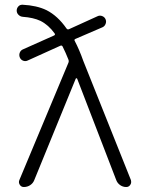

<svg xmlns="http://www.w3.org/2000/svg" viewBox="-20 -792 601 791"><path d="M121.1 -49.8Q116.2 -37.1 104.5 -29.3Q92.8 -21.5 78.1 -21.5Q67.4 -21.5 61.5 -30.8Q55.7 -40 59.6 -49.8L261.7 -533.2Q264.6 -540 261.7 -546.9Q251 -574.2 238.3 -599.6Q235.4 -606.4 228.5 -603.5L94.7 -543Q85 -538.1 75.2 -542Q65.4 -545.9 61.5 -555.7Q57.6 -565.4 61.5 -575.2Q65.4 -585 75.2 -588.9L202.1 -645.5Q209 -648.4 205.1 -654.3Q179.7 -689.5 146.5 -706.1Q117.2 -719.7 74.2 -722.7Q63.5 -723.6 56.2 -731Q48.8 -738.3 48.8 -748.5Q48.8 -758.8 56.6 -766.6Q62.5 -772.5 72.3 -772.5Q73.2 -772.5 73.2 -772.5Q131.8 -769.5 171.9 -750Q217.8 -726.6 253.9 -674.8Q257.8 -668.9 264.6 -671.9L382.8 -725.6Q391.6 -729.5 401.4 -725.6Q411.1 -721.7 415 -712.4Q418.9 -703.1 415 -693.4Q411.1 -683.6 402.3 -679.7L291 -631.8Q284.2 -628.9 288.1 -623Q306.6 -587.9 323.2 -541L519.5 -49.8Q520.5 -45.9 520.5 -42Q520.5 -36.1 516.6 -30.3Q510.7 -21.5 500 -21.5Q486.3 -21.5 475.1 -29.3Q463.9 -37.1 459 -49.8L297.9 -467.8Q296.9 -469.7 294.9 -469.7Q293 -469.7 292 -467.8Z"/></svg>

Font: irohamaru Light
Style: Regular
Weight: 200
Designer: [Source Han Sans]
Ryoko NISHIZUKA  (kana & ideographs); Paul D. Hunt (Latin, Greek & Cyrillic); Wenlong ZHANG  (bopomofo
Version: Version 1.01